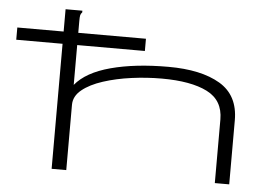

<svg xmlns="http://www.w3.org/2000/svg" viewBox="-100 -731 1148 797"><g transform="rotate(5 474.5 -332.5)"><path d="M142 -665H212V-658Q206 -652 204.5 -645Q203 -638 203 -621V-355Q248 -410 349 -437Q450 -464 588 -464Q725 -464 803.5 -417.5Q882 -371 882 -267V0H822V-265Q822 -345 754.5 -379Q687 -413 565 -413Q503 -413 439.5 -404.5Q376 -396 322 -378.5Q268 -361 235.5 -334.5Q203 -308 203 -272V0H142ZM-51 -521V-572H485V-521Z"/></g></svg>

Font: Inconsolata UltraExpanded Light
Style: Regular
Weight: 300
Width: 9
Monospace: yes
Designer: Raph Levien, Cyreal, Brenton Simpson
Foundry: Raph Levien, Cyreal, Google
Version: Version 3.001; ttfautohint (v1.8.2.53-6de2)